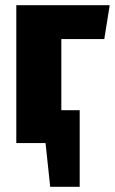

<svg xmlns="http://www.w3.org/2000/svg" viewBox="-20 -553 444 742"><path d="M383 -402H217V-127H288V169H174L156 0H43V-533H404Z"/></svg>

Font: Fira Sans Condensed ExtraBold
Style: Regular
Weight: 800
Width: 3
Designer: Carrois Corporate & Edenspiekermann AG
Foundry: Carrois Corporate GbR & Edenspiekermann AG
Version: Version 4.203